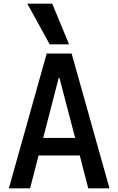

<svg xmlns="http://www.w3.org/2000/svg" viewBox="-20 -1020 640 1040"><path d="M28 0 233 -730H368L573 0H458L412 -178H189L143 0ZM214 -273H387L302 -598H298ZM249 -780 128 -1000H263L354 -780Z"/></svg>

Font: M PLUS Code Latin 60 Medium
Style: Regular
Weight: 500
Width: 7
Monospace: yes
Designer: Coji Morishita
Foundry: UNDERFOREST DESIGN
Version: Version 1.005; ttfautohint (v1.8.3)